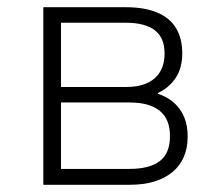

<svg xmlns="http://www.w3.org/2000/svg" viewBox="-20 -512 606 532"><path d="M100 0V-492H329Q380 -492 415 -477.5Q450 -463 467.5 -434.5Q485 -406 485 -364Q485 -324 467 -296.5Q449 -269 417 -254L418 -252Q445 -243 463 -226.5Q481 -210 490.5 -187Q500 -164 500 -134Q500 -70 457.5 -35Q415 0 339 0ZM149 -44H339Q394 -44 422.5 -65.5Q451 -87 451 -135Q451 -182 422.5 -205Q394 -228 340 -228H149ZM149 -271H330Q381 -271 408.5 -295Q436 -319 436 -364Q436 -408 408.5 -428.5Q381 -449 329 -449H149Z"/></svg>

Font: Nunito Sans 7pt SemiCondensed ExtraLight
Style: Regular
Weight: 250
Width: 4
Designer: Vernon Adams
Foundry: Vernon Adams
Version: Version 3.101;gftools[0.9.27]